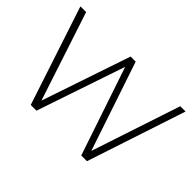

<svg xmlns="http://www.w3.org/2000/svg" viewBox="-124 -991 1282 1282"><g transform="rotate(45 516.5 -350.0)"><path d="M251 0H305L517 -626L728 0H782L1013 -700H963L754 -69L542 -700H494L281 -71L74 -700H20Z"/></g></svg>

Font: Chess Sans Light
Style: Regular
Weight: 300
Designer: Wolf Bōese
Foundry: Wolf Bōese
Version: Version 7.223;Glyphs 3.3 (3306)